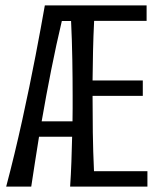

<svg xmlns="http://www.w3.org/2000/svg" viewBox="-20 -691 604 711"><path d="M522.9 -613.8H328.6Q325.7 -557.6 324.5 -501.7Q323.2 -445.8 322.8 -393.1H508.8V-335.9H322.8Q322.8 -272.9 323.7 -200.9Q324.7 -128.9 328.1 -57.1H525.9V0H239.7Q242.7 -44.9 244.4 -91.6Q246.1 -138.2 247.1 -184.6H124.5Q116.7 -136.7 109.6 -90.6Q102.5 -44.4 95.7 0H2.9Q18.6 -59.1 33.7 -121.8Q48.8 -184.6 62.5 -246.8Q76.2 -309.1 88.6 -369.4Q101.1 -429.7 111.6 -484.6Q122.1 -539.6 130.9 -586.9Q139.6 -634.3 146 -670.9H522.9ZM249 -335.9Q249 -398.4 247.8 -470.2Q246.6 -542 243.2 -613.3H209Q188.5 -526.9 169.7 -432.4Q150.9 -337.9 134.3 -241.7H248.5Q249 -266.6 249 -290Q249 -313.5 249 -335.9Z"/></svg>

Font: Crushed
Style: Regular
Weight: 400
Width: 3
Designer: Astigmatic (AOETI)
Foundry: Astigmatic (AOETI)
Version: Version 001.000